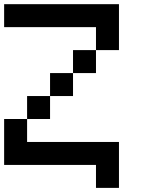

<svg xmlns="http://www.w3.org/2000/svg" viewBox="-20 -798 707 929"><path d="M444.4 -444.4H333.3V-555.6H444.4ZM444.4 0H0V-222.2H111.1V-111.1H555.6V111.1H444.4ZM444.4 -666.7H0V-777.8H555.6V-555.6H444.4ZM222.2 -222.2H111.1V-333.3H222.2ZM333.3 -333.3H222.2V-444.4H333.3Z"/></svg>

Font: Pixeloid Sans
Style: Regular
Weight: 400
Designer: GGBotNet
Foundry: GGBotNet
Version: 0.5